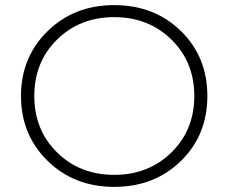

<svg xmlns="http://www.w3.org/2000/svg" viewBox="-20 -725 893 750"><path d="M426 5Q270 5 166 -96.5Q62 -198 62 -350Q62 -502 166 -603.5Q270 -705 426 -705Q583 -705 686.5 -604Q790 -503 790 -350Q790 -197 686.5 -96Q583 5 426 5ZM203 -129.5Q292 -42 426 -42Q560 -42 649.5 -129.5Q739 -217 739 -350Q739 -483 649.5 -570.5Q560 -658 426 -658Q292 -658 203 -570.5Q114 -483 114 -350Q114 -217 203 -129.5Z"/></svg>

Font: mBank Light
Style: Regular
Weight: 300
Designer: Julieta Ulanovsky
Foundry: Julieta Ulanovsky
Version: Version 7.200;PS 007.200;hotconv 1.0.88;makeotf.lib2.5.64775